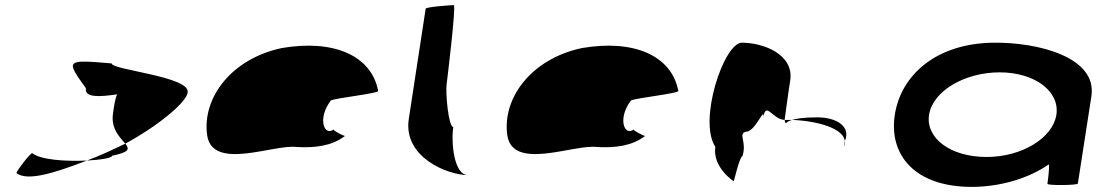

<svg xmlns="http://www.w3.org/2000/svg" viewBox="-20 -723 4291 751"><path d="M44 -46C86 -14 185 -43 320 -95C235 -91 138 -98 106 -124C98 -124 46 -56 44 -46ZM316 -378C310 -340 370 -344 438 -354C429 -333 426 -306 422 -279C413 -218 451 -184 470 -161C613 -239 713 -329 714 -362C724 -424 413 -450 417 -475C238 -490 235 -490 316 -378ZM320 -95C376 -98 418 -105 419 -114C487 -128 487 -140 470 -161C420 -137 371 -114 320 -95Z M790 -196C809 -52 1051 -160 1141 -148C1212 -144 1278 -152 1329 -191C1321 -193 1282 -212 1285 -217C1250 -188 1219 -257 1274 -330C1293 -340 1467 -358 1459 -368C1433 -506 1284 -570 1082 -535C885 -493 771 -341 790 -196ZM1285 -217V-218ZM1330 -192 1329 -191C1331 -191 1331 -191 1330 -190Z M1579 -258C1556 -108 1731 -38 1811 -38C1755 -38 1744 -167 1753 -226C1734 -227 1722 -361 1727 -394C1728 -401 1765 -703 1755 -703C1745 -703 1646 -696 1645 -689Z M1964 -196C1983 -52 2225 -160 2315 -148C2386 -144 2452 -152 2503 -191C2495 -193 2456 -212 2459 -217C2424 -188 2393 -257 2448 -330C2467 -340 2641 -358 2633 -368C2607 -506 2458 -570 2256 -535C2059 -493 1945 -341 1964 -196ZM2459 -217V-218ZM2504 -192 2503 -191C2505 -191 2505 -191 2504 -190Z M2778 -149C2766 -68 2850 -14 2850 -14C2849 -6 2873 -112 2884 -112C2903 -171 2864 -200 2899 -208C2935 -208 2973 -314 2965 -261C2976 -331 3000 -256 3049 -254C3053 -281 3061 -346 3071 -409C3086 -510 2966 -556 2882 -556C2811 -556 2710 -250 2778 -149ZM3049 -254C3050 -246 3052 -242 3054 -241C3053 -237 3053 -246 3078 -254ZM3078 -254C3096 -259 3124 -264 3176 -264C3253 -264 3310 -228 3284 -170L3281 -149C3308 -215 3185 -250 3078 -254Z M3480 -274C3456 -118 3557 8 3781 8C3897 8 4008 -28 4082 -80C4087 -76 4077 -4 4077 -4C4076 3 4195 2 4196 -5L4249 -347C4272 -500 4039 -558 3867 -556C3643 -554 3504 -430 3480 -274ZM3614 -274C3628 -366 3752 -440 3890 -440C4027 -440 4126 -366 4112 -274C4098 -184 3978 -109 3839 -109C3696 -109 3600 -184 3614 -274Z"/></svg>

Font: Ampere
Style: SuExtIta
Weight: 400
Version: Version 1